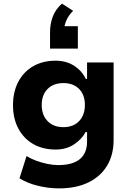

<svg xmlns="http://www.w3.org/2000/svg" viewBox="-20 -852 726 1063"><path d="M306 191Q249 191 189.5 176.5Q130 162 88 135L127 12Q151 27 181 38Q211 49 243 55.5Q275 62 302 62Q382 62 422 29Q462 -4 462 -68V-121H454Q432 -80 389 -52Q346 -24 288 -24Q217 -24 164 -54.5Q111 -85 81.5 -140.5Q52 -196 52 -270Q52 -344 81.5 -399.5Q111 -455 164 -485.5Q217 -516 288 -516Q346 -516 389.5 -488.5Q433 -461 455 -415H462V-506H609V-77Q609 5 573 65Q537 125 469.5 158Q402 191 306 191ZM331 -148Q386 -148 418 -181.5Q450 -215 450 -271Q450 -327 418 -359.5Q386 -392 331 -392Q276 -392 243.5 -359.5Q211 -327 211 -271Q211 -215 243.5 -181.5Q276 -148 331 -148ZM257 -583V-673Q257 -719 272 -759.5Q287 -800 323 -832L385 -792Q360 -768 347.5 -739Q335 -710 335 -687L304 -707H411V-583Z"/></svg>

Font: Nunito Sans 6pt ExtraBold
Style: Regular
Weight: 800
Version: Version 3.101;gftools[0.9.27]